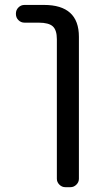

<svg xmlns="http://www.w3.org/2000/svg" viewBox="-20 -567 401 783"><path d="M80.1 -474.6Q65.4 -474.6 55.2 -484.9Q44.9 -495.1 44.9 -509.8V-511.7Q44.9 -526.4 55.2 -536.6Q65.4 -546.9 80.1 -546.9H159.2Q301.8 -546.9 301.8 -417V162.1Q301.8 175.8 291.5 186Q281.2 196.3 267.6 196.3H246.1Q232.4 196.3 222.2 186Q211.9 175.8 211.9 162.1V-407.2Q211.9 -444.3 195.3 -459.5Q178.7 -474.6 137.7 -474.6Z"/></svg>

Font: Gen Jyuu GothicL Regular
Style: Regular
Weight: 400
Designer: [Source Han Sans]
Ryoko NISHIZUKA  (kana & ideographs); Paul D. Hunt (Latin, Greek & Cyrillic); Wenlong ZHANG  (bopomofo
Version: Version 1.002.20150607